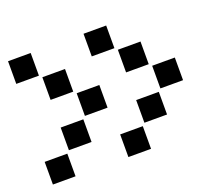

<svg xmlns="http://www.w3.org/2000/svg" viewBox="-91 -608 783 717"><g transform="rotate(-20 300.0 -250.0)"><path d="M6 -495Q5 -495 5 -495Q5 -495 5 -494V-406Q5 -405 5 -405Q5 -405 6 -405H94Q95 -405 95 -405Q95 -405 95 -406V-494Q95 -495 95 -495Q95 -495 94 -495ZM306 -495Q305 -495 305 -495Q305 -495 305 -494V-406Q305 -405 305 -405Q305 -405 306 -405H394Q395 -405 395 -405Q395 -405 395 -406V-494Q395 -495 395 -495Q395 -495 394 -495ZM106 -395Q105 -395 105 -395Q105 -395 105 -394V-306Q105 -305 105 -305Q105 -305 106 -305H194Q195 -305 195 -305Q195 -305 195 -306V-394Q195 -395 195 -395Q195 -395 194 -395ZM406 -395Q405 -395 405 -395Q405 -395 405 -394V-306Q405 -305 405 -305Q405 -305 406 -305H494Q495 -305 495 -305Q495 -305 495 -306V-394Q495 -395 495 -395Q495 -395 494 -395ZM206 -295Q205 -295 205 -295Q205 -295 205 -294V-206Q205 -205 205 -205Q205 -205 206 -205H294Q295 -205 295 -205Q295 -205 295 -206V-294Q295 -295 295 -295Q295 -295 294 -295ZM506 -295Q505 -295 505 -295Q505 -295 505 -294V-206Q505 -205 505 -205Q505 -205 506 -205H594Q595 -205 595 -205Q595 -205 595 -206V-294Q595 -295 595 -295Q595 -295 594 -295ZM106 -195Q105 -195 105 -195Q105 -195 105 -194V-106Q105 -105 105 -105Q105 -105 106 -105H194Q195 -105 195 -105Q195 -105 195 -106V-194Q195 -195 195 -195Q195 -195 194 -195ZM406 -195Q405 -195 405 -195Q405 -195 405 -194V-106Q405 -105 405 -105Q405 -105 406 -105H494Q495 -105 495 -105Q495 -105 495 -106V-194Q495 -195 495 -195Q495 -195 494 -195ZM6 -95Q5 -95 5 -95Q5 -95 5 -94V-6Q5 -5 5 -5Q5 -5 6 -5H94Q95 -5 95 -5Q95 -5 95 -6V-94Q95 -95 95 -95Q95 -95 94 -95ZM306 -95Q305 -95 305 -95Q305 -95 305 -94V-6Q305 -5 305 -5Q305 -5 306 -5H394Q395 -5 395 -5Q395 -5 395 -6V-94Q395 -95 395 -95Q395 -95 394 -95Z"/></g></svg>

Font: Doto Black
Style: Regular
Weight: 900
Monospace: yes
Version: Version 1.000